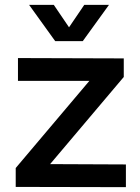

<svg xmlns="http://www.w3.org/2000/svg" viewBox="-20 -772 577 793"><path d="M44.9 0V-78.1L349.1 -438H54.2V-532.2L491.2 -530.8V-454.1L187 -94.2L500 -92.8V1ZM100.1 -752H202.1L265.1 -659.2L328.1 -752H430.2L321.8 -602.1H208Z"/></svg>

Font: Trueno
Style: Regular
Weight: 400
Designer: Julieta Ulanovsky
Foundry: Julieta Ulanovsky
Version: Version 3.001b | FøM Fix